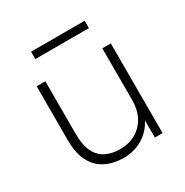

<svg xmlns="http://www.w3.org/2000/svg" viewBox="-149 -748 851 881"><g transform="rotate(-30 276.5 -307.5)"><path d="M259 10Q207 10 165.5 -10Q124 -30 100 -74Q76 -118 76 -189V-475H122V-195Q122 -135 140.5 -99Q159 -63 192 -48Q225 -33 266 -33Q308 -33 344 -52Q380 -71 402 -109Q424 -147 424 -203V-475H469V0H428V-126H441Q430 -88 410 -62Q390 -36 364.5 -20Q339 -4 312 3Q285 10 259 10ZM133 -586V-625H417V-586Z"/></g></svg>

Font: SUSE ExtraLight
Style: Regular
Weight: 250
Designer: Rene Bieder
Foundry: SUSE
Version: Version 1.000